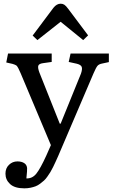

<svg xmlns="http://www.w3.org/2000/svg" viewBox="-20 -799 616 1048"><path d="M184.1 -580.1 158.2 -605 272 -756.8Q289.6 -778.8 311 -778.8Q322.3 -778.8 331.1 -773.2Q339.8 -767.6 352.1 -751L460.9 -606L434.1 -580.1L311 -680.2ZM112.8 229Q60.5 229 35.2 205.8Q9.8 182.6 9.8 148.9Q9.8 119.1 29.1 100.6Q48.3 82 75.2 82Q96.7 82 111.3 90.8Q126 99.6 127.9 118.2Q128.9 128.9 124 174.8Q156.2 176.3 178.2 148.9Q200.2 121.6 232.9 49.8L257.8 -6.8L92.8 -398.9Q90.3 -404.3 85.9 -413.8Q81.5 -423.3 80.1 -426.3Q78.6 -429.2 75.2 -434.6Q71.8 -439.9 68.8 -441.9Q65.9 -443.8 60.8 -446Q55.7 -448.2 48.8 -450.2L14.2 -458L23.9 -506.8H262.2V-460.9L213.9 -454.1Q193.4 -451.2 189.2 -440.7Q185.1 -430.2 194.8 -403.8L306.2 -124H311L421.9 -397Q430.7 -422.9 425.8 -434.3Q420.9 -445.8 398.9 -451.2L355 -460.9L365.2 -506.8H574.2V-460L537.1 -452.1Q519.5 -448.7 511.7 -439.2Q503.9 -429.7 490.2 -397.9L296.9 54.2Q288.1 73.7 283.2 84.5Q278.3 95.2 269.8 112.8Q261.2 130.4 254.9 140.4Q248.5 150.4 238.8 164.6Q229 178.7 220.2 186.5Q211.4 194.3 199.2 203.6Q187 212.9 174.3 217.8Q161.6 222.7 146 225.8Q130.4 229 112.8 229Z"/></svg>

Font: Literata Book
Style: Regular
Weight: 400
Designer: Latin by Veronika Burian and Jose Scaglione. Greek by Irene Vlachou. Cyrillic by Vera Evstafieva
Foundry: TypeTogether
Version: Version 2.003;PS 002.003;hotconv 1.0.88;makeotf.lib2.5.64775